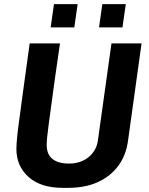

<svg xmlns="http://www.w3.org/2000/svg" viewBox="-20 -895 720 925"><path d="M282 10Q176 10 117.5 -42.5Q59 -95 59 -177Q59 -189 60 -204Q61 -219 63 -240Q65 -261 69 -290Q73 -319 78 -357Q83 -395 89.5 -443Q96 -491 104.5 -551.5Q113 -612 123 -686H269Q254 -584 243.5 -509Q233 -434 226 -380.5Q219 -327 214 -291Q209 -255 207 -232.5Q205 -210 205 -196Q205 -151 233 -129Q261 -107 312 -107Q370 -107 408 -139Q446 -171 452 -221L517 -686H662L597 -219Q588 -148 550.5 -97Q513 -46 452 -18Q391 10 308 10ZM224 -763 240 -875H354L338 -763ZM457 -763 473 -875H586L570 -763Z"/></svg>

Font: Chivo Medium SemiBold
Style: Italic
Weight: 600
Italic angle: -8.05°
Version: Version 2.002